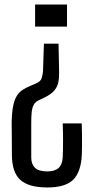

<svg xmlns="http://www.w3.org/2000/svg" viewBox="-20 -620 414 848"><path d="M189.5 208Q106.5 208 69.5 174.2Q32.5 140.5 32.5 62Q32.5 17.5 32.2 -8.5Q32 -34.5 31.8 -50.2Q31.5 -66 31.5 -79.5Q32.5 -124.5 38.2 -152.5Q44 -180.5 54.5 -197Q65 -213.5 80.5 -223.5Q96 -233.5 116 -241.5L138 -251Q160 -260 164.5 -276Q169 -292 170 -307.5L174 -427H238.5L241 -307Q242 -279 237.8 -257.5Q233.5 -236 219.2 -219.5Q205 -203 176 -189L154 -178.5Q137.5 -171 130 -158.8Q122.5 -146.5 120.2 -126.8Q118 -107 118 -78.5V75.5Q118 105 134.5 121Q151 137 188.5 137Q222 137 238.5 122.2Q255 107.5 257 75Q258.5 41 258.5 2Q258.5 -37 257 -75H341Q342 -44 342.2 -21.5Q342.5 1 342.2 20.5Q342 40 341.5 62Q338 140 303 174Q268 208 189.5 208ZM135 -502.5V-600H276V-502.5Z"/></svg>

Font: Big Shoulders Text Thin
Style: Regular
Weight: 400
Version: Version 2.002